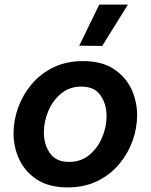

<svg xmlns="http://www.w3.org/2000/svg" viewBox="-20 -806 658 836"><path d="M425 -606 325 -607 412 -786H537ZM275 10Q194 10 142 -23.5Q90 -57 64.5 -110.5Q39 -164 39 -226Q39 -282 59 -337.5Q79 -393 117.5 -439Q156 -485 212.5 -512.5Q269 -540 341 -540Q422 -540 474 -506.5Q526 -473 551.5 -419.5Q577 -366 577 -304Q577 -248 557 -192.5Q537 -137 498.5 -91Q460 -45 403.5 -17.5Q347 10 275 10ZM281 -101Q332 -101 368.5 -131Q405 -161 424.5 -207Q444 -253 444 -301Q444 -353 417.5 -391Q391 -429 334 -429Q283 -429 246.5 -399Q210 -369 190.5 -323Q171 -277 171 -229Q171 -177 197.5 -139Q224 -101 281 -101Z"/></svg>

Font: Be Vietnam Pro SemiBold
Style: Italic
Weight: 600
Italic angle: -12°
Designer: Lam Bao, Tony Le, Vietanh Nguyen
Foundry: Yellow Type Foundry
Version: Version 1.002; ttfautohint (v1.8.3)